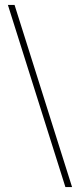

<svg xmlns="http://www.w3.org/2000/svg" viewBox="-20 -743 324 778"><path d="M272 15H245L12 -723H39Z"/></svg>

Font: Kalnia Thin SemiBold
Style: Regular
Weight: 600
Version: Version 1.105